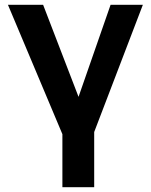

<svg xmlns="http://www.w3.org/2000/svg" viewBox="-20 -550 627 797"><path d="M371 227H239V7L13 -530H159L306 -148L439 -530H573L371 -2Z"/></svg>

Font: Golos Text SemiBold
Style: Regular
Weight: 600
Designer: A.Korolkova, Vitaly Kuzmin
Foundry: ParaType Ltd
Version: Version 2.004